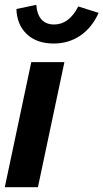

<svg xmlns="http://www.w3.org/2000/svg" viewBox="-23 -782 432 802"><path d="M-3 0 107.6 -522.4H246L135.4 0ZM201.1 -600.2Q130.9 -600.2 89.3 -639.1Q47.8 -678 45.5 -744.4L128.5 -761.8Q131.8 -721.1 150.5 -700.4Q169.2 -679.7 203.1 -679.7Q265.4 -679.7 303.9 -755L389 -728.3Q360.9 -666 312.2 -633.1Q263.5 -600.2 201.1 -600.2Z"/></svg>

Font: Red Hat Display VF
Style: Italic
Weight: 300
Italic angle: -12°
Designer: Pentagram, MCKL
Foundry: Pentagram, MCKL
Version: Version 1.010